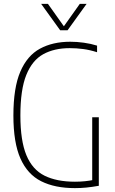

<svg xmlns="http://www.w3.org/2000/svg" viewBox="-20 -964 593 989"><path d="M366 5Q262.5 5 192 -30.5Q121.5 -66 85.2 -147.8Q49 -229.5 49 -369Q49 -511.5 84.5 -594.5Q120 -677.5 185.8 -713.2Q251.5 -749 342 -749Q376 -749 412 -744Q448 -739 480 -729V-695Q442.5 -707 408 -711.5Q373.5 -716 339 -716Q259.5 -716 202.8 -684.8Q146 -653.5 115.5 -578Q85 -502.5 85 -369Q85 -239 116 -164.5Q147 -90 209.5 -59Q272 -28 366 -28Q392.5 -28 417.2 -30.5Q442 -33 466 -38L455 -20V-360H489V-7Q452.5 -0.5 424 2.2Q395.5 5 366 5ZM290 -808 192 -944H227L313 -823H305L391 -944H426L328 -808Z"/></svg>

Font: Encode Sans SC Condensed Thin
Style: Regular
Weight: 100
Width: 3
Designer: Multiple Designers
Foundry: Impallari Type
Version: Version 3.002